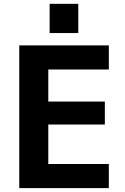

<svg xmlns="http://www.w3.org/2000/svg" viewBox="-20 -966 643 988"><path d="M235.4 -795.9V-946.3H382.8V-795.9ZM228.5 -608.4V-443.4H519.5V-325.2H228.5V-122.1H540V2H79.1V-732.4H540V-608.4Z"/></svg>

Font: Gen Shin Gothic Bold
Style: Bold
Weight: 700
Designer: [Source Han Sans]
Ryoko NISHIZUKA  (kana & ideographs); Paul D. Hunt (Latin, Greek & Cyrillic); Wenlong ZHANG  (bopomofo
Version: Version 1.002.20150607